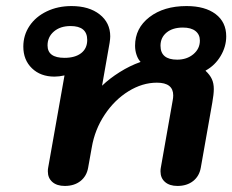

<svg xmlns="http://www.w3.org/2000/svg" viewBox="-20 -604 767 634"><path d="M138 -38Q138 -46 139 -50L193 -355Q175 -351 160 -351Q114 -351 85.5 -378.5Q57 -406 57 -450Q57 -488 77.5 -518.5Q98 -549 134.5 -566.5Q171 -584 216 -584Q274 -584 309 -556.5Q344 -529 344 -484Q344 -476 342 -463L317 -321Q342 -345 375.5 -366Q409 -387 443 -399L444 -400Q436 -408 431 -422.5Q426 -437 426 -453Q426 -511 473.5 -547.5Q521 -584 596 -584Q657 -584 692 -557.5Q727 -531 727 -484Q727 -450 708.5 -419Q690 -388 659 -371V-370Q673 -357 679.5 -343Q686 -329 686 -310Q686 -293 681 -265L643 -50Q638 -22 617.5 -6Q597 10 566 10Q540 10 525 -3Q510 -16 510 -38Q510 -46 511 -50L550 -271Q552 -281 552 -289Q552 -331 498 -331Q450 -331 404 -302.5Q358 -274 325.5 -225Q293 -176 283 -117L271 -50Q266 -22 245.5 -6Q225 10 194 10Q168 10 153 -3Q138 -16 138 -38ZM268 -472Q268 -518 213 -518Q179 -518 158 -500Q137 -482 137 -454Q137 -413 193 -413Q228 -413 248 -428.5Q268 -444 268 -472ZM640 -470Q640 -490 625.5 -501.5Q611 -513 584 -513Q550 -513 530 -496.5Q510 -480 510 -453Q510 -407 565 -407Q597 -407 618.5 -425Q640 -443 640 -470Z"/></svg>

Font: Kodchasan
Style: Bold Italic
Weight: 700
Italic angle: -10°
Version: Version 1.000; ttfautohint (v1.6)